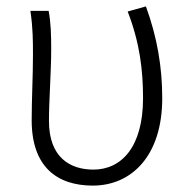

<svg xmlns="http://www.w3.org/2000/svg" viewBox="-20 -567 593 600"><path d="M270 13C391 13 487 -80 487 -260C487 -358 471 -451 436 -547L379 -531C417 -433 427 -347 427 -260C427 -107 359 -37 272 -37C199 -37 133 -75 133 -189C133 -252 140 -345 140 -412C140 -458 139 -495 132 -533H75C83 -479 83 -438 83 -395C83 -327 79 -259 79 -191C79 -46 158 13 270 13Z"/></svg>

Font: Noto Sans CJK JP Light
Style: Regular
Weight: 300
Designer: Ryoko NISHIZUKA (kana & ideographs); Paul D. Hunt (Latin, Greek & Cyrillic); Wenlong ZHANG (bopomofo); Sandoll Communica
Foundry: Adobe Systems Incorporated
Version: Version 1.004;PS 1.004;hotconv 1.0.82;makeotf.lib2.5.63406